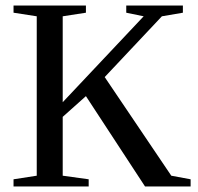

<svg xmlns="http://www.w3.org/2000/svg" viewBox="-20 -675 717 695"><path d="M642 -655V-629L566 -616L359 -396L600 -39L670 -26V0H505L291 -327L207 -252V-39L301 -26V0H29V-26L113 -39V-616L29 -629V-655H291V-629L207 -616V-305L500 -616L437 -629V-655Z"/></svg>

Font: Libra Serif Modern
Style: Regular
Weight: 400
Designer: Stefan Peev, Context Ltd
Foundry: Stefan Peev, Context Ltd
Version: Version 1.000